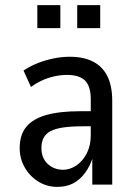

<svg xmlns="http://www.w3.org/2000/svg" viewBox="-20 -722 531 751"><path d="M205 9Q163 9 129.5 -12Q96 -33 76.5 -67.5Q57 -102 57 -142Q57 -194 82.5 -225.5Q108 -257 160.5 -272Q213 -287 294 -287H347V-228H304Q259 -228 228 -223.5Q197 -219 178.5 -209.5Q160 -200 151 -183.5Q142 -167 142 -143Q142 -104 166.5 -81Q191 -58 227 -58Q254 -58 279 -75Q304 -92 319.5 -122.5Q335 -153 335 -192V-334Q335 -385 312.5 -407Q290 -429 242 -429Q209 -429 173.5 -418.5Q138 -408 101 -382L72 -446Q99 -464 128.5 -475.5Q158 -487 190 -493.5Q222 -500 253 -500Q307 -500 344 -481Q381 -462 400 -424Q419 -386 419 -327V0H341V-106H343Q332 -72 312.5 -45.5Q293 -19 266.5 -5Q240 9 205 9ZM282 -612V-702H372V-612ZM126 -612V-702H216V-612Z"/></svg>

Font: Nunito Sans 10pt Condensed Medium
Style: Regular
Weight: 500
Width: 3
Designer: Vernon Adams
Foundry: Vernon Adams
Version: Version 3.101;gftools[0.9.27]